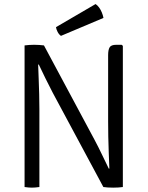

<svg xmlns="http://www.w3.org/2000/svg" viewBox="-20 -902 712 926"><path d="M98.5 -683Q108 -684.5 121.2 -685.2Q134.5 -686 144.5 -686Q156 -686 169 -685.2Q182 -684.5 192 -683L171 -591L164 -590.5Q165 -560 166.5 -523.2Q168 -486.5 169 -448.2Q170 -410 170 -375V0Q160 1.5 151 2.2Q142 3 134 3Q126 3 117 2.2Q108 1.5 98.5 0ZM235 -453.5Q216 -489.5 199.5 -523.5Q183 -557.5 167 -591L130 -637L192 -683L435 -229.5Q454.5 -193 471.5 -157.2Q488.5 -121.5 504.5 -89L541.5 -51.5L478.5 0ZM572.5 -681V0Q563 1.5 551.5 2.2Q540 3 526 3Q511.5 3 499.8 2.2Q488 1.5 478.5 0L500.5 -89H507.5Q506 -125.5 504.5 -165Q503 -204.5 502.2 -243.5Q501.5 -282.5 501.5 -317V-636.5Q501.5 -661.5 508.8 -673.8Q516 -686 541 -686H566.5ZM441 -882.5Q450 -876.5 457.8 -866Q465.5 -855.5 471 -842.2Q476.5 -829 479 -815.5L274 -729Q264 -736 257.8 -748.2Q251.5 -760.5 250 -771Z"/></svg>

Font: Signika
Style: Regular
Weight: 300
Designer: Anna Giedry
Foundry: Anna Giedry
Version: Version 2.000